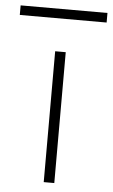

<svg xmlns="http://www.w3.org/2000/svg" viewBox="-74 -724 447 760"><g transform="rotate(5 149.5 -344.5)"><path d="M129 0V-520H171V0ZM322 -651H-23V-689H322Z"/></g></svg>

Font: Iosevka Aile Extralight
Style: Regular
Weight: 200
Designer: Belleve Invis
Foundry: Belleve Invis
Version: Version 31.1.0; ttfautohint (v1.8.4)